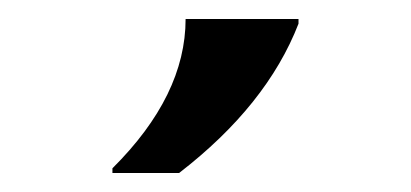

<svg xmlns="http://www.w3.org/2000/svg" viewBox="-20 -767 430 201"><path d="M292.5 -747.1V-742.2Q259.3 -656.7 167.5 -585.9H97.7V-590.8Q174.3 -667 174.3 -747.1Z"/></svg>

Font: Classica
Style: Book
Weight: 400
Version: Version 1.001